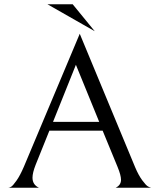

<svg xmlns="http://www.w3.org/2000/svg" viewBox="-20 -878 728 898"><path d="M202 -858H320L423 -732ZM460 -267H211L147 -108Q132 -70 132 -47Q132 -14 162 0H19Q24 0 32 -4.5Q40 -9 57 -33Q74 -57 92 -99L353 -720L612 -96Q628 -58 645.5 -34.5Q663 -11 672 -6Q681 -1 687 0H521Q546 -12 546 -37Q546 -58 530 -97ZM228 -308H444L335 -575Z"/></svg>

Font: Bellefair
Style: Regular
Weight: 400
Designer: Nick Shinn, Liron Lavi Turkenic
Foundry: Shinntype
Version: Version 1.003;PS 001.003;hotconv 1.0.88;makeotf.lib2.5.64775